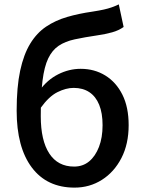

<svg xmlns="http://www.w3.org/2000/svg" viewBox="-20 -842 658 876"><path d="M320 14Q194 14 125 -78Q56 -170 56 -337Q56 -445 72 -519.5Q88 -594 118 -643Q148 -692 190.5 -720.5Q233 -749 286 -764.5Q339 -780 402 -789Q434 -794 454 -798.5Q474 -803 489.5 -808.5Q505 -814 522 -822L544 -719Q522 -703 491.5 -694.5Q461 -686 426 -681Q365 -672 321 -662.5Q277 -653 247.5 -633Q218 -613 200 -575.5Q182 -538 174 -474Q166 -410 166 -312Q166 -201 205 -141.5Q244 -82 318 -82Q358 -82 386.5 -105.5Q415 -129 431.5 -171.5Q448 -214 448 -271Q448 -326 432.5 -364Q417 -402 387.5 -421.5Q358 -441 316 -441Q281 -441 242 -421.5Q203 -402 165 -349L161 -430Q196 -478 245.5 -503Q295 -528 348 -528Q411 -528 460.5 -497.5Q510 -467 538.5 -410Q567 -353 567 -271Q567 -185 534 -121Q501 -57 445 -21.5Q389 14 320 14Z"/></svg>

Font: Noto Sans SC Medium
Style: Regular
Weight: 500
Designer: Ryoko NISHIZUKA  (kana, bopomofo & ideographs); Paul D. Hunt (Latin, Greek & Cyrillic); Sandoll Communications , Soo-you
Foundry: Adobe
Version: Version 2.004-H2;hotconv 1.0.118;makeotfexe 2.5.65603